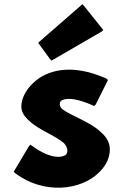

<svg xmlns="http://www.w3.org/2000/svg" viewBox="-20 -867 584 909"><path d="M124 -182 117 -175 45 -54 52 -47C190 57 365 32 447 -49L448 -50L455 -57C483 -86 500 -121 500 -160C500 -188 487 -212 468 -232C467 -233 468 -231 467 -232V-233L459 -240C407 -292 310 -320 272 -353C267 -359 263 -366 263 -373C263 -378 264 -384 268 -389C287 -403 333 -408 426 -365L433 -372L491 -488L484 -495C316 -570 198 -534 136 -473L129 -466C98 -434 81 -396 81 -363C81 -340 92 -321 109 -304L116 -297C160 -253 244 -225 284 -188C293 -177 299 -166 299 -153C299 -147 297 -141 293 -135C269 -117 212 -116 124 -182ZM168 -671 161 -664 217 -587 224 -580 462 -718 469 -725 377 -840 370 -847Z"/></svg>

Font: Hussar Woodtype
Style: Blk
Weight: 900
Foundry: Cannot Into Space Fonts
Version: Version 1.07